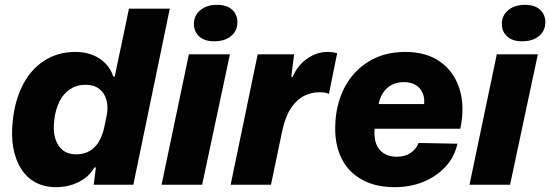

<svg xmlns="http://www.w3.org/2000/svg" viewBox="-20 -765 2278 795"><path d="M212 10Q164 10 127.5 -9.5Q91 -29 67.5 -66Q44 -103 35 -153.5Q26 -204 33 -265Q41 -347 73.5 -411.5Q106 -476 162 -513Q218 -550 294 -550Q331 -550 363 -537.5Q395 -525 417.5 -501.5Q440 -478 449 -448H455L514 -729H683L532 0H368L377 -71L371 -72Q350 -34 307 -12Q264 10 212 10ZM295 -126Q327 -126 350.5 -139.5Q374 -153 389 -178Q404 -203 411 -235L421 -283Q429 -320 421 -350Q413 -380 391 -397Q369 -414 333 -414Q298 -414 270.5 -396Q243 -378 226.5 -345.5Q210 -313 205 -270Q199 -225 208.5 -192.5Q218 -160 240 -143Q262 -126 295 -126Z M649 0 762 -540H932L817 0ZM867 -594Q827 -594 805 -614Q783 -634 783 -666Q783 -701 809.5 -723Q836 -745 879 -745Q919 -745 941 -725Q963 -705 963 -673Q963 -638 937 -616Q911 -594 867 -594Z M935 0 1047 -540H1198L1186 -447H1192Q1213 -496 1253 -523Q1293 -550 1335 -550Q1347 -550 1357.5 -548.5Q1368 -547 1376 -545L1342 -376Q1336 -380 1325 -381.5Q1314 -383 1302 -383Q1269 -383 1239 -368Q1209 -353 1185.5 -318.5Q1162 -284 1149 -225L1102 0Z M1614 10Q1535 10 1479 -21Q1423 -52 1395 -107.5Q1367 -163 1368 -237Q1369 -329 1405 -399.5Q1441 -470 1506 -510Q1571 -550 1658 -550Q1747 -550 1804.5 -508Q1862 -466 1883.5 -394Q1905 -322 1886 -232H1531Q1528 -194 1538 -168.5Q1548 -143 1570 -129.5Q1592 -116 1622 -116Q1657 -116 1680.5 -132Q1704 -148 1713 -173L1874 -170Q1862 -115 1825 -75Q1788 -35 1734 -12.5Q1680 10 1614 10ZM1546 -326 1538 -334H1743L1735 -324Q1740 -355 1731 -377.5Q1722 -400 1702 -412.5Q1682 -425 1652 -425Q1623 -425 1601 -413Q1579 -401 1565 -379Q1551 -357 1546 -326Z M1924 0 2037 -540H2207L2092 0ZM2142 -594Q2102 -594 2080 -614Q2058 -634 2058 -666Q2058 -701 2084.5 -723Q2111 -745 2154 -745Q2194 -745 2216 -725Q2238 -705 2238 -673Q2238 -638 2212 -616Q2186 -594 2142 -594Z"/></svg>

Font: Mona Sans ExtraLight ExtraBold
Style: Italic
Weight: 800
Italic angle: -11.6951°
Version: Version 2.000